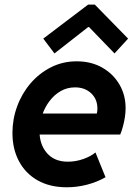

<svg xmlns="http://www.w3.org/2000/svg" viewBox="-20 -793 581 821"><path d="M265.6 7.8Q193.4 7.8 141.4 -21.5Q89.4 -50.8 61.3 -103.3Q33.2 -155.8 33.2 -224.6Q33.2 -283.7 53.5 -338.6Q73.7 -393.6 110.8 -436.8Q147.9 -480 198.2 -505.4Q248.5 -530.8 308.1 -530.8Q369.6 -530.8 416.7 -504.2Q463.9 -477.5 490.5 -432.1Q517.1 -386.7 517.1 -331.1Q517.1 -311.5 513.9 -291Q510.7 -270.5 505.6 -251.7Q500.5 -232.9 494.1 -217.8H127.9L145 -307.6H394Q395.5 -313.5 396 -319.1Q396.5 -324.7 396.5 -329.1Q396.5 -369.1 369.6 -394.3Q342.8 -419.4 300.8 -419.4Q267.6 -419.4 239.7 -403.6Q211.9 -387.7 191.7 -360.8Q171.4 -334 160.2 -300.5Q148.9 -267.1 148.9 -232.4Q148.9 -174.8 180.9 -138.2Q212.9 -101.6 270 -101.6Q303.7 -101.6 336.2 -113Q368.7 -124.5 388.2 -141.1L431.2 -35.2Q395.5 -14.6 352.5 -3.4Q309.6 7.8 265.6 7.8ZM212.9 -564.5 165 -627.9 356.9 -773.4H385.3L527.8 -627.9L469.7 -564.5L360.8 -677.2H356.9Z"/></svg>

Font: Reddit Sans
Style: Bold Italic
Weight: 700
Italic angle: -11.25°
Designer: Stephen Hutchings
Version: Version 1.013